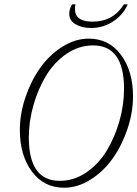

<svg xmlns="http://www.w3.org/2000/svg" viewBox="-20 -855 635 888"><path d="M401.4 -725.6Q358.9 -725.6 329.6 -742.7Q300.3 -759.8 300.3 -791Q300.3 -814 313.5 -835H329.1Q312.5 -754.9 408.2 -754.9Q503.4 -754.9 553.2 -835H570.8Q550.3 -787.1 503.9 -756.3Q457.5 -725.6 401.4 -725.6ZM276.4 13.2Q183.1 13.2 127.4 -61.8Q71.8 -136.7 71.8 -253.9Q71.8 -328.1 97.4 -404.3Q123 -480.5 165.3 -540.3Q207.5 -600.1 267.3 -638.2Q327.1 -676.3 390.6 -676.3Q483.9 -676.3 539.6 -601.3Q595.2 -526.4 595.2 -409.2Q595.2 -335 569.6 -258.8Q543.9 -182.6 501.7 -122.8Q459.5 -63 399.7 -24.9Q339.8 13.2 276.4 13.2ZM256.3 -18.6Q322.3 -18.6 379.4 -57.6Q436.5 -96.7 473.9 -158.7Q511.2 -220.7 532.5 -295.7Q553.7 -370.6 553.7 -444.3Q553.7 -645 410.6 -645Q344.7 -645 287.6 -606Q230.5 -566.9 193.1 -504.9Q155.8 -442.9 134.5 -367.9Q113.3 -293 113.3 -219.2Q113.3 -18.6 256.3 -18.6Z"/></svg>

Font: Elstob ExtraLight
Style: Italic
Weight: 200
Italic angle: -20°
Designer: Peter S. Baker
Version: Version 1.015